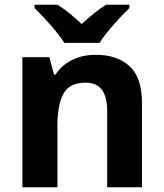

<svg xmlns="http://www.w3.org/2000/svg" viewBox="-20 -786 688 806"><path d="M382 -556Q472 -556 524 -508Q576 -460 576 -355V0H430V-320Q430 -439 340 -439Q271 -439 246 -392Q221 -345 221 -258V0H74V-546H187L207 -473H213Q239 -513 283 -534.5Q327 -556 382 -556ZM250 -606Q236 -629 213.5 -656Q191 -683 167.5 -708.5Q144 -734 125 -752V-766H222Q249 -749 273 -729Q297 -709 323 -685Q349 -709 374 -729.5Q399 -750 425 -766H523V-752Q505 -735 481 -709Q457 -683 434.5 -656Q412 -629 398 -606Z"/></svg>

Font: Noto Sans Syriac
Style: Bold
Weight: 700
Designer: Patrick Giasson and the Monotype Design Team
Foundry: Monotype Imaging Inc.
Version: Version 3.000; ttfautohint (v1.8.4.7-5d5b)